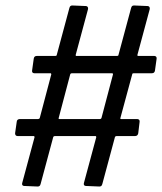

<svg xmlns="http://www.w3.org/2000/svg" viewBox="-20 -696 591 700"><path d="M545 -439 551 -482C552 -488 548 -492 543 -492H483C481 -492 481 -494 481 -496L526 -663C527 -669 524 -674 518 -674L469 -676C463 -676 460 -674 458 -667L412 -496C412 -493 409 -492 407 -492H258C256 -492 256 -494 256 -496L301 -663C302 -669 299 -674 293 -674L244 -676C238 -676 235 -674 233 -667L187 -496C187 -493 184 -492 182 -492H114C108 -492 104 -489 103 -482L97 -439C96 -433 99 -429 105 -429H164C166 -429 167 -427 167 -425L125 -266C124 -263 121 -262 119 -262H52C46 -262 41 -258 41 -252L35 -210C35 -204 38 -200 44 -200H103C105 -200 106 -198 106 -196L61 -29C59 -23 62 -18 68 -18L117 -16C123 -16 126 -18 128 -25L174 -196C175 -199 178 -200 180 -200H328C330 -200 331 -198 331 -196L286 -29C284 -23 287 -18 293 -18L342 -16C348 -16 351 -18 353 -25L399 -196C400 -199 403 -200 405 -200H473C479 -200 483 -204 484 -210L489 -252C490 -258 486 -262 480 -262H421C419 -262 418 -264 419 -266L462 -425C462 -428 465 -429 467 -429H534C540 -429 544 -432 545 -439ZM345 -262H196C194 -262 193 -264 194 -266L236 -425C237 -428 240 -429 242 -429H389C391 -429 392 -427 392 -425L350 -266C349 -263 346 -262 345 -262Z"/></svg>

Font: Barlow Semi Condensed
Style: Italic
Weight: 400
Width: 4
Italic angle: -7°
Designer: Jeremy Tribby
Foundry: Tribby Type
Version: Version 1.422;hotconv 1.0.109;makeotfexe 2.5.65596